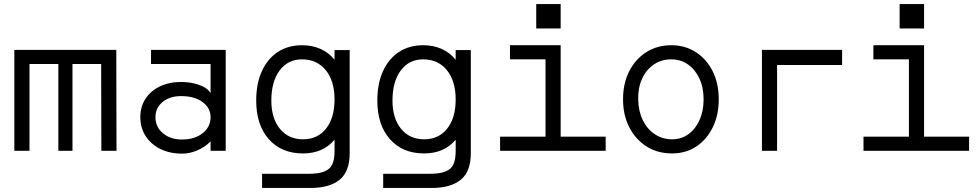

<svg xmlns="http://www.w3.org/2000/svg" viewBox="-20 -747 4840 951"><path d="M51 0V-500H556L557 0H482L481 -430H339V0H269V-430H126V0Z M877 -341Q924 -341 963.5 -327.5Q1003 -314 1018 -293L1023 -286V-430H728V-500H1098V0H1023V-47L1018 -42Q994 -18 957 -2Q920 14 882 14Q821 14 774.5 -9Q728 -32 701.5 -73Q675 -114 675 -167Q675 -218 700.5 -257.5Q726 -297 772 -319Q818 -341 877 -341ZM750 -167Q750 -118 787 -87Q824 -56 882 -56Q944 -56 983.5 -87Q1023 -118 1023 -167Q1023 -213 982.5 -242Q942 -271 877 -271Q821 -271 785.5 -242Q750 -213 750 -167Z M1476 -523Q1527 -523 1568 -504.5Q1609 -486 1637 -451V-499H1712V12Q1712 103 1662 143.5Q1612 184 1518 184H1278V114H1504Q1558 114 1586.5 102.5Q1615 91 1626 66.5Q1637 42 1637 2V-55Q1580 13 1481 13Q1374 13 1311.5 -57.5Q1249 -128 1249 -249Q1249 -333 1277 -394.5Q1305 -456 1356 -489.5Q1407 -523 1476 -523ZM1324 -249Q1324 -161 1366.5 -109Q1409 -57 1481 -57Q1553 -57 1595 -110Q1637 -163 1637 -254Q1637 -346 1593.5 -399.5Q1550 -453 1476 -453Q1406 -453 1365 -398Q1324 -343 1324 -249Z M2076 -523Q2127 -523 2168 -504.5Q2209 -486 2237 -451V-499H2312V12Q2312 103 2262 143.5Q2212 184 2118 184H1878V114H2104Q2158 114 2186.5 102.5Q2215 91 2226 66.5Q2237 42 2237 2V-55Q2180 13 2081 13Q1974 13 1911.5 -57.5Q1849 -128 1849 -249Q1849 -333 1877 -394.5Q1905 -456 1956 -489.5Q2007 -523 2076 -523ZM1924 -249Q1924 -161 1966.5 -109Q2009 -57 2081 -57Q2153 -57 2195 -110Q2237 -163 2237 -254Q2237 -346 2193.5 -399.5Q2150 -453 2076 -453Q2006 -453 1965 -398Q1924 -343 1924 -249Z M2636 -606V-727H2757V-606ZM2757 -70H2980V0H2457V-70H2682V-453H2506V-523H2757Z M3066 -255Q3066 -334 3096.5 -394Q3127 -454 3181 -488.5Q3235 -523 3305 -523Q3374 -523 3427 -488.5Q3480 -454 3510 -394Q3540 -334 3540 -255Q3540 -177 3510.5 -116.5Q3481 -56 3429 -21.5Q3377 13 3309 13Q3237 13 3182.5 -21.5Q3128 -56 3097 -116.5Q3066 -177 3066 -255ZM3309 -57Q3355 -57 3390 -82.5Q3425 -108 3445 -152.5Q3465 -197 3465 -255Q3465 -313 3444.5 -357.5Q3424 -402 3388 -427.5Q3352 -453 3305 -453Q3256 -453 3218.5 -427.5Q3181 -402 3160.5 -357.5Q3140 -313 3141 -255Q3142 -197 3163.5 -152.5Q3185 -108 3223 -82.5Q3261 -57 3309 -57Z M3754 0V-500H4151V-425H3829V0Z M4436 -606V-727H4557V-606ZM4557 -70H4780V0H4257V-70H4482V-453H4306V-523H4557Z"/></svg>

Font: Orbit
Style: Regular
Weight: 400
Designer: Sooun Cho
Foundry: JAMO
Version: Version 1.000; ttfautohint (v1.8.4.7-5d5b);gftools[0.9.29]